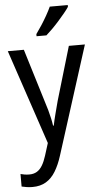

<svg xmlns="http://www.w3.org/2000/svg" viewBox="-65 -805 569 1084"><g transform="rotate(-5 220.0 -263.0)"><path d="M2 -536H93L186 -232Q194 -208 200.5 -184.5Q207 -161 212 -138.5Q217 -116 220 -95H224Q229 -121 238.5 -157.5Q248 -194 258 -232L348 -536H439L244 77Q228 128 205.5 165Q183 202 151 221Q119 240 75 240Q56 240 41 237.5Q26 235 13 232V161Q23 164 36 166Q49 168 63 168Q88 168 106 157Q124 146 137 124Q150 102 160 70L182 0ZM362 -756Q353 -742 336.5 -722Q320 -702 301 -680.5Q282 -659 262.5 -639.5Q243 -620 227 -606H171V-618Q187 -640 203.5 -665.5Q220 -691 235 -717.5Q250 -744 260 -766H362Z"/></g></svg>

Font: Noto Sans Display SemiCondensed
Style: Regular
Weight: 400
Width: 4
Version: Version 2.003